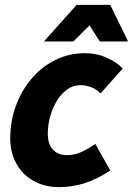

<svg xmlns="http://www.w3.org/2000/svg" viewBox="-20 -755 545 787"><path d="M22 -188Q22 -257 44.5 -319.5Q67 -382 108 -431Q149 -480 205.5 -508.5Q262 -537 330 -537Q376 -537 417.5 -518.5Q459 -500 483 -474L392 -372Q376 -389 354 -397.5Q332 -406 310 -406Q280 -406 255.5 -388.5Q231 -371 213 -341.5Q195 -312 185.5 -277Q176 -242 176 -207Q176 -164 197 -141.5Q218 -119 256 -119Q285 -119 313.5 -132Q342 -145 371 -165L432 -56Q377 -20 326.5 -4Q276 12 223 12Q163 12 117.5 -13.5Q72 -39 47 -84.5Q22 -130 22 -188ZM160 -585 294 -735H432L505 -585H389L347 -651L281 -585Z"/></svg>

Font: Radio Canada
Style: Italic
Weight: 400
Italic angle: -12°
Designer: Charles Daoud, Etienne Aubert Bonn, Alexandre Saumier Demers, Jacques Le Bailly
Foundry: Radio-Canada
Version: Version 2.104;gftools[0.9.28.dev5+ged2979d]